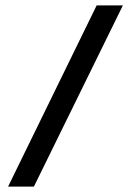

<svg xmlns="http://www.w3.org/2000/svg" viewBox="-20 -694 486 714"><path d="M10 0H106L437 -674H339.5Z"/></svg>

Font: Anybody Expanded
Style: Regular
Weight: 400
Width: 7
Version: Version 1.113;gftools[0.9.25]